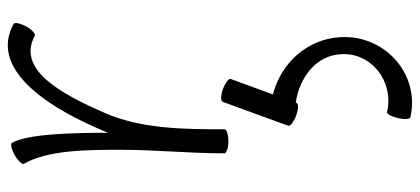

<svg xmlns="http://www.w3.org/2000/svg" viewBox="-314 -286 1084 496"><g transform="rotate(-90 228.0 -38.0)"><path d="M142 0C142 -106 143 -217 185 -311C233 -421 296 -538 384 -490C389 -488 400 -498 408 -513C416 -528 419 -543 414 -545C302 -606 206 -469 145 -329C141 -320 137 -310 133 -301C133 -394 130 -509 107 -549C104 -554 90 -550 75 -542C60 -533 50 -522 53 -518C89 -455 89 -353 89 -267C89 -179 80 -92 80 -4C80 -4 80 -4 80 -3C80 -2 80 -1 80 0C80 5 94 10 111 10C129 10 142 5 142 0ZM213 -5 151 165C150 170 161 179 177 185C194 191 208 192 210 186L211 184C277 194 333 237 336 301C341 379 266 438 187 420C182 418 175 431 171 448C167 465 168 479 173 480C284 506 387 414 380 299C375 213 313 146 232 125L272 16C274 11 262 2 246 -4C230 -10 215 -10 213 -5Z"/></g></svg>

Font: Nupuram ExtraLight
Style: Regular
Weight: 200
Designer: Santhosh Thottingal (santhosh.thottingal@gmail.com)
Foundry: SMC
Version: Version 1.000